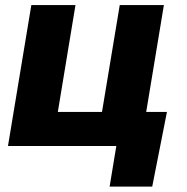

<svg xmlns="http://www.w3.org/2000/svg" viewBox="-20 -562 719 739"><path d="M10.7 0 100.6 -542.5H270.5L202.6 -131.3H372.6L440.9 -542.5H610.8L521 0ZM401.9 156.2 427.7 0H383.3L405.3 -131.3H622.6L565.9 156.2Z"/></svg>

Font: Inter 16pt ExtraBold
Style: Italic
Weight: 800
Italic angle: -9.3988°
Version: Version 4.001;git-66647c0bb